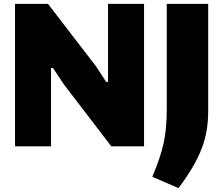

<svg xmlns="http://www.w3.org/2000/svg" viewBox="-20 -760 1156 997"><path d="M771 158Q792 108 806.5 65.5Q821 23 830 -18.5Q839 -60 842.5 -103.5Q846 -147 846 -200V-740H1061V-182Q1061 -129 1053 -82Q1045 -35 1027 12Q1009 59 979.5 109Q950 159 907 217ZM58 -740H229L479 -415L531 -335H541V-740H728V0H558L313 -320L255 -407H245V0H58Z"/></svg>

Font: Encode Sans Narrow
Style: Black
Weight: 900
Designer: Pablo Impallari, Andres Torresi
Foundry: Pablo Impallari, Andres Torresi
Version: Version 1.000; ttfautohint (v1.00) -l 8 -r 50 -G 200 -x 14 -